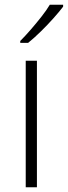

<svg xmlns="http://www.w3.org/2000/svg" viewBox="-20 -786 285 806"><path d="M135 0H88V-531H135ZM245 -758Q229 -737 204.5 -709.5Q180 -682 152 -654.5Q124 -627 98 -606H65V-614Q85 -634 108.5 -661Q132 -688 154 -716Q176 -744 189 -766H245Z"/></svg>

Font: Noto Kufi Arabic ExtraLight
Style: Regular
Weight: 200
Designer: Monotype Design Team, David Williams, Khaled Hosny
Foundry: Google LLC
Version: Version 2.109; ttfautohint (v1.8.4.7-5d5b)